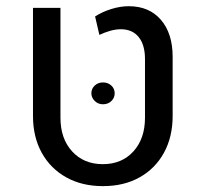

<svg xmlns="http://www.w3.org/2000/svg" viewBox="-20 -601 657 631"><path d="M318.4 10.7Q249.5 10.7 197.8 -18.1Q146 -46.9 117.2 -98.9Q88.4 -150.9 88.4 -220.2V-575.2H178.7V-213.9Q178.7 -145.5 217 -103.5Q255.4 -61.5 317.9 -61.5Q380.4 -61.5 418.5 -103.5Q456.5 -145.5 456.5 -213.9V-406.7Q456.5 -453.6 435.8 -479.2Q415 -504.9 377 -504.9Q360.4 -504.9 342.3 -499.8Q324.2 -494.6 306.6 -486.3L292.5 -546.9Q316.9 -562.5 346.2 -571.5Q375.5 -580.6 403.3 -580.6Q470.2 -580.6 508.8 -535.9Q547.4 -491.2 547.4 -414.1V-220.2Q547.4 -150.9 518.8 -98.9Q490.2 -46.9 438.7 -18.1Q387.2 10.7 318.4 10.7ZM318.4 -258.3Q302.2 -258.3 291.3 -269.3Q280.3 -280.3 280.3 -294.4Q280.3 -309.6 291.3 -319.8Q302.2 -330.1 318.4 -330.1Q335 -330.1 345.9 -319.8Q356.9 -309.6 356.9 -294.4Q356.9 -279.3 345.9 -268.8Q335 -258.3 318.4 -258.3Z"/></svg>

Font: Heebo
Style: Regular
Weight: 400
Designer: Oded Ezer
Foundry: Ezer Type House
Version: Version 3.100